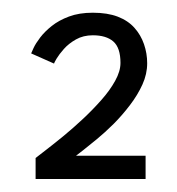

<svg xmlns="http://www.w3.org/2000/svg" viewBox="-20 -692 278 302"><path d="M126 -636.5Q111 -636.5 99.5 -630Q88 -623.5 80.5 -615Q73 -606.5 69 -599.8Q65 -593 65 -592L29 -608Q29.5 -609.5 32.8 -616.5Q36 -623.5 43.2 -633Q50.5 -642.5 61.5 -651.2Q72.5 -660 88.5 -666Q104.5 -672 126 -672Q149 -672 165.2 -665.8Q181.5 -659.5 191.5 -648.2Q201.5 -637 206.5 -622.5Q211.5 -608 211.5 -592.5Q211.5 -575.5 204 -559Q196.5 -542.5 184.5 -526.8Q172.5 -511 158.8 -497.2Q145 -483.5 132.2 -473Q119.5 -462.5 110.5 -455.5Q101.5 -448.5 99.5 -447H209V-410.5H36V-443.5Q41 -447.5 52.8 -456.5Q64.5 -465.5 79.8 -478Q95 -490.5 110.5 -505Q126 -519.5 139.5 -534.8Q153 -550 161.2 -565Q169.5 -580 169.5 -593Q169.5 -617 158.2 -626.8Q147 -636.5 126 -636.5Z"/></svg>

Font: League Spartan Thin Medium
Style: Regular
Weight: 500
Version: Version 2.002